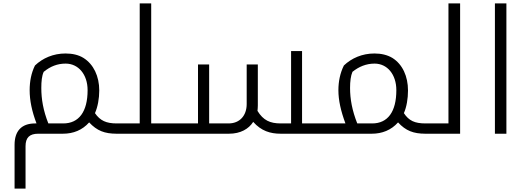

<svg xmlns="http://www.w3.org/2000/svg" viewBox="-20 -780 3074 1120"><path d="M203 0H347C408 0 460 -21 500 -66C546 -17 590 0 661 0H666C669 0 671 -2 671 -5V-56C671 -59 669 -60 666 -60H661C600 -60 564 -76 534 -120C550 -156 559 -205 559 -252C559 -335 526 -405 467 -442C438 -460 402 -468 362 -468C291 -468 229 -441 184 -398C162 -354 153 -304 153 -254C153 -194 166 -131 193 -60H185C103 -60 65 -13 65 65V320H129V73C129 23 152 0 203 0ZM221 -267C221 -304 224 -338 235 -361C274 -393 315 -409 363 -409C437 -409 491 -346 491 -254C491 -128 440 -60 349 -60H262C232 -136 221 -202 221 -267Z M656 0H996C999 0 1001 -2 1001 -5V-56C1001 -59 999 -60 996 -60H862V-760H795V-60H656C653 -60 651 -59 651 -56V-5C651 -2 653 0 656 0Z M1617 0H1877C1880 0 1882 -2 1882 -5V-56C1882 -59 1880 -60 1877 -60H1742V-482H1678V-60H1618C1555 -60 1516 -78 1482 -133C1483 -143 1484 -155 1484 -165V-404H1419V-173C1419 -105 1378 -60 1313 -60H1200V-404H1135V-60H986C983 -60 981 -59 981 -56V-5C981 -2 983 0 986 0H1316C1383 0 1431 -28 1457 -69C1504 -16 1557 0 1617 0Z M1995 -60H1867C1864 -60 1862 -59 1862 -56V-5C1862 -2 1864 0 1867 0H2149C2209 0 2262 -21 2302 -66C2347 -17 2392 0 2462 0H2467C2470 0 2472 -2 2472 -5V-56C2472 -59 2470 -60 2467 -60H2462C2399 -60 2365 -76 2336 -120C2352 -156 2360 -205 2360 -252C2360 -335 2328 -405 2269 -442C2239 -460 2203 -468 2164 -468C2093 -468 2031 -441 1986 -398C1964 -354 1954 -304 1954 -254C1954 -195 1968 -133 1995 -60ZM2022 -267C2022 -304 2026 -338 2036 -361C2073 -391 2116 -409 2165 -409C2239 -409 2292 -346 2292 -254C2292 -128 2242 -60 2151 -60H2064C2034 -136 2022 -202 2022 -267Z M2457 0H2664V-760H2596V-60H2457C2454 -60 2452 -59 2452 -56V-5C2452 -2 2454 0 2457 0Z M2867 -760V0H2934V-760Z"/></svg>

Font: Noto Kufi Arabic Light
Style: Regular
Weight: 300
Designer: Monotype Design Team, David Williams, Khaled Hosny
Foundry: Google LLC
Version: Version 2.109